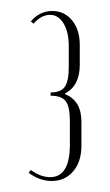

<svg xmlns="http://www.w3.org/2000/svg" viewBox="-20 -725 200 349"><path d="M41 -682 36 -686Q52 -705 75 -705Q97 -705 111 -688Q125 -671 125 -643V-607Q125 -569 98 -555V-554Q128 -542 128 -504V-460Q128 -431 113 -413.5Q98 -396 74 -396Q52 -396 32 -411L36 -416Q54 -403 71 -403Q107 -403 107 -462V-505Q107 -531 99.5 -541Q92 -551 72 -551V-557Q91 -557 98 -567.5Q105 -578 105 -603V-641Q105 -667 95.5 -682.5Q86 -698 71 -698Q55 -698 41 -682Z"/></svg>

Font: Moniqa ExtLt Narrow Display
Style: Regular
Weight: 200
Width: 4
Designer: Rajesh Rajput
Foundry: Rajesh Rajput
Version: Version 1.000